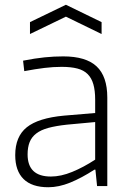

<svg xmlns="http://www.w3.org/2000/svg" viewBox="-20 -782 548 807"><path d="M183 5Q114 5 79 -29.5Q44 -64 44 -130Q44 -208 92.5 -247Q141 -286 249 -296L380 -307V-363Q380 -401 372.5 -427.5Q365 -454 348.5 -470.5Q332 -487 305 -494Q278 -501 239 -501Q204 -501 167 -496.5Q130 -492 82 -483L77 -527Q128 -537 167.5 -541Q207 -545 246 -545Q341 -545 386 -503Q431 -461 431 -372V0H388L381 -69H377Q323 -34 275 -14.5Q227 5 183 5ZM194 -40Q236 -40 283.5 -59.5Q331 -79 380 -111V-269L261 -258Q215 -253 183.5 -244.5Q152 -236 132.5 -221Q113 -206 104.5 -184.5Q96 -163 96 -133Q96 -40 194 -40ZM106 -689 257 -762 407 -689V-639L257 -712L106 -639Z"/></svg>

Font: Encode Sans Normal
Style: ExtraLight
Weight: 200
Designer: Pablo Impallari, Andres Torresi
Foundry: Pablo Impallari, Andres Torresi
Version: Version 1.000; ttfautohint (v1.00) -l 8 -r 50 -G 200 -x 14 -